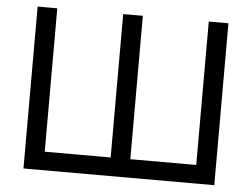

<svg xmlns="http://www.w3.org/2000/svg" viewBox="-50 -763 1086 827"><g transform="rotate(5 492.5 -350.0)"><path d="M820 -700H905V0H80V-700H165V-80H450V-700H535V-80H820Z"/></g></svg>

Font: Venryn Sans
Style: Regular
Weight: 400
Designer: Owen Earl, indestructible type* (font) & Cristiano Sobral (main changes)
Version: Version 3.600; ttfautohint (v1.8.3)